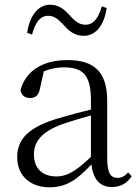

<svg xmlns="http://www.w3.org/2000/svg" viewBox="-20 -781 591 815"><path d="M95 -642 116 -634C130 -686 150 -714 185 -714C216 -714 233 -692 256 -669C275 -648 298 -629 335 -629C389 -629 422 -676 433 -747L412 -754C398 -704 377 -676 343 -676C314 -676 295 -694 273 -719C253 -741 229 -761 193 -761C140 -761 106 -712 95 -642ZM455 13C490 13 519 -2 539 -33L524 -49C508 -32 496 -26 479 -26C450 -26 435 -45 435 -111V-354C435 -476 379 -526 267 -526C160 -526 88 -479 67 -398C71 -377 85 -365 107 -365C130 -365 145 -376 150 -407L166 -478C195 -490 223 -495 250 -495C330 -495 366 -466 366 -354V-316C321 -305 272 -292 228 -279C100 -241 53 -190 53 -114C53 -31 113 14 190 14C262 14 307 -18 368 -83C375 -23 402 13 455 13ZM366 -115C300 -52 262 -32 220 -32C162 -32 124 -64 124 -126C124 -179 156 -221 242 -253C279 -266 323 -279 366 -291Z"/></svg>

Font: Noto Serif CJK HK Light
Style: Regular
Weight: 300
Designer: Ryoko NISHIZUKA 西塚涼子 (kana & ideographs); Frank Grießhammer (Latin, Greek & Cyrillic); Wenlong ZHANG 张文龙 (bopomofo); San
Foundry: Adobe
Version: Version 2.001;hotconv 1.1.0;makeotfexe 2.6.0